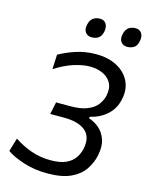

<svg xmlns="http://www.w3.org/2000/svg" viewBox="-136 -1013 851 1107"><g transform="rotate(15 289.0 -460.0)"><path d="M255.5 11Q180 11 114.8 -10Q49.5 -31 12.5 -57.5L36.5 -137.5Q83.5 -106 138.2 -86.5Q193 -67 255 -67Q312 -67 346.5 -82.8Q381 -98.5 398.8 -124.5Q416.5 -150.5 423 -180.5Q438 -253 396.2 -288.8Q354.5 -324.5 267.5 -324.5H185L200.5 -397.5H284.5Q347.5 -397.5 386.2 -413.2Q425 -429 444.8 -454.8Q464.5 -480.5 471 -509.5Q481 -554.5 465 -585.2Q449 -616 414.8 -632Q380.5 -648 336 -648Q296 -648 243.8 -632Q191.5 -616 130.5 -577.5L134.5 -664.5Q178 -689.5 234 -707.8Q290 -726 352 -726Q424.5 -726 476.8 -698.5Q529 -671 552.8 -622.8Q576.5 -574.5 563 -513.5Q551 -455.5 510 -418.5Q469 -381.5 409.5 -367.5L407.5 -358.5Q440 -348.5 468.8 -324.5Q497.5 -300.5 511.2 -260.8Q525 -221 513 -164Q503 -118 475.8 -78Q448.5 -38 395.8 -13.5Q343 11 255.5 11ZM512.5 -813Q489 -813 475.8 -830Q462.5 -847 469 -876.5Q475 -905 492.2 -917.2Q509.5 -929.5 533 -929.5Q558 -929.5 569.8 -911.2Q581.5 -893 576 -865Q570.5 -835.5 553.2 -824.2Q536 -813 512.5 -813ZM300.5 -813Q276.5 -813 263.5 -830Q250.5 -847 257 -876.5Q263 -905 280.2 -917.2Q297.5 -929.5 321 -929.5Q346 -929.5 357.5 -911.2Q369 -893 364 -865Q358 -835.5 341 -824.2Q324 -813 300.5 -813Z"/></g></svg>

Font: Commissioner
Style: Italic
Weight: 400
Italic angle: -12°
Designer: Kostas Bartsokas
Foundry: Kostas Bartsokas
Version: Version 1.000; ttfautohint (v1.8.3)